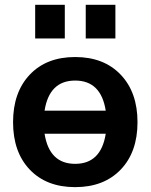

<svg xmlns="http://www.w3.org/2000/svg" viewBox="-20 -767 625 797"><path d="M103.5 -63Q34.2 -135.7 34.2 -259.8Q34.2 -383.8 103.5 -457Q172.9 -530.3 292 -530.3Q411.1 -530.3 481 -457Q550.8 -383.8 550.8 -259.8Q550.8 -135.7 481 -63Q411.1 9.8 292 9.8Q172.9 9.8 103.5 -63ZM126 -607.4V-747.1H249V-607.4ZM165 -211.9Q184.6 -86.9 292 -86.9Q399.4 -86.9 418.9 -211.9ZM165 -307.6H418.9Q399.4 -432.6 292 -432.6Q184.6 -432.6 165 -307.6ZM335.9 -607.4V-747.1H459V-607.4Z"/></svg>

Font: GenEi M Gothic v2 Bold
Style: Regular
Weight: 700
Version: Version 2.0